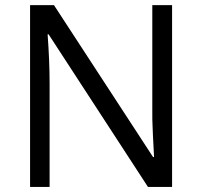

<svg xmlns="http://www.w3.org/2000/svg" viewBox="-20 -734 794 754"><path d="M655.8 0H561L170.9 -599.1H167Q174.8 -493.7 174.8 -405.8V0H98.1V-713.9H191.9L581.1 -117.2H585Q584 -130.4 580.6 -201.9Q577.1 -273.4 578.1 -304.2V-713.9H655.8Z"/></svg>

Font: f07686384
Style: Regular
Weight: 400
Foundry: Ascender Corporation
Version: Version 1.10